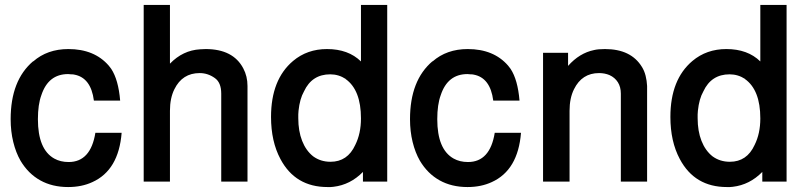

<svg xmlns="http://www.w3.org/2000/svg" viewBox="-20 -733 3264 775"><path d="M359 -327Q347 -420 279 -432Q276 -433 267 -433Q264 -433 261 -433.5Q258 -434 255 -434Q175 -434 147 -349Q133 -311 133 -252Q133 -130 199 -93Q224 -79 257 -79Q346 -79 365 -197H471Q459 -46 353 2Q310 22 255 22Q191 22 142.5 -5Q94 -32 63 -84Q44 -117 33.5 -160Q23 -203 23 -252Q23 -409 114 -486V-485Q171 -535 256 -535Q361 -535 419 -468L429 -455Q458 -411 465 -327Z M560 -713H666V-476Q718 -530 788 -534L810 -535Q921 -535 962 -457Q979 -425 979 -386V0H873V-355Q873 -400 847 -418Q819 -438 786 -438Q716 -438 684 -373Q666 -337 666 -286V0H560Z M1543 -713V0H1445V-39Q1394 13 1326 21Q1321 22 1314.5 22Q1308 22 1302 22Q1172 22 1112 -91Q1074 -162 1074 -261Q1074 -412 1163 -487Q1220 -535 1300 -535Q1386 -535 1437 -485V-713ZM1313 -433Q1239 -433 1207 -364Q1190 -334 1185 -286Q1184 -278 1184 -271Q1184 -264 1184 -256Q1184 -204 1199.5 -164.5Q1215 -125 1244 -102Q1274 -80 1314 -80Q1383 -80 1414 -148Q1437 -194 1437 -255Q1437 -370 1375 -414H1376Q1347 -433 1313 -433Z M1971 -327Q1959 -420 1891 -432Q1888 -433 1879 -433Q1876 -433 1873 -433.5Q1870 -434 1867 -434Q1787 -434 1759 -349Q1745 -311 1745 -252Q1745 -130 1811 -93Q1836 -79 1869 -79Q1958 -79 1977 -197H2083Q2071 -46 1965 2Q1922 22 1867 22Q1803 22 1754.5 -5Q1706 -32 1675 -84Q1656 -117 1645.5 -160Q1635 -203 1635 -252Q1635 -409 1726 -486V-485Q1783 -535 1868 -535Q1973 -535 2031 -468L2041 -455Q2070 -411 2077 -327Z M2172 -520H2273V-467Q2319 -519 2378 -531Q2394 -535 2422 -535Q2527 -535 2571 -463Q2581 -447 2586 -427Q2591 -407 2592 -386V0H2486V-355Q2486 -382 2474 -401Q2462 -420 2440 -430Q2421 -438 2398 -438Q2329 -438 2297 -373Q2279 -337 2279 -286V0H2172Z M3155 -713V0H3057V-39Q3006 13 2938 21Q2933 22 2926.5 22Q2920 22 2914 22Q2784 22 2724 -91Q2686 -162 2686 -261Q2686 -412 2775 -487Q2832 -535 2912 -535Q2998 -535 3049 -485V-713ZM2925 -433Q2851 -433 2819 -364Q2802 -334 2797 -286Q2796 -278 2796 -271Q2796 -264 2796 -256Q2796 -204 2811.5 -164.5Q2827 -125 2856 -102Q2886 -80 2926 -80Q2995 -80 3026 -148Q3049 -194 3049 -255Q3049 -370 2987 -414H2988Q2959 -433 2925 -433Z"/></svg>

Font: Ekushey Bangla
Style: Bold
Weight: 700
Designer: Al Mamun Sumon
Foundry: Al Mamun Sumon
Version: Version 1.0